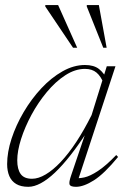

<svg xmlns="http://www.w3.org/2000/svg" viewBox="-20 -710 488 740"><path d="M254 -33.5 313 -207.5H319Q284.5 -153.5 252.5 -112.8Q220.5 -72 191.8 -44.8Q163 -17.5 137.2 -3.8Q111.5 10 89.5 10Q60.5 10 42.5 -0.8Q24.5 -11.5 16 -31.2Q7.5 -51 7.5 -77.5Q7.5 -123.5 24.5 -175.5Q41.5 -227.5 71.2 -278Q101 -328.5 139.2 -369.5Q177.5 -410.5 220.8 -435Q264 -459.5 307.5 -459.5Q342 -459.5 361.8 -443.8Q381.5 -428 395.5 -399.5L380.5 -386.5Q369 -416 352 -430.2Q335 -444.5 307.5 -444.5Q269.5 -444.5 231.8 -420Q194 -395.5 160.5 -355.2Q127 -315 101.5 -267.8Q76 -220.5 61.2 -174.2Q46.5 -128 46.5 -92Q46.5 -57.5 59.8 -39.2Q73 -21 103.5 -21Q128 -21 156.2 -37.8Q184.5 -54.5 214.2 -86Q244 -117.5 274 -163Q304 -208.5 333 -266.5L378 -411L391.5 -454.5H425L278.5 -9L266 -24Q282.5 -21.5 304.8 -26.2Q327 -31 357.2 -50.8Q387.5 -70.5 428 -112.5L435 -105Q382 -40.5 342.2 -15.2Q302.5 10 273 10Q251.5 10 248.2 1.2Q245 -7.5 254 -33.5ZM277.5 -526H261.5L154.5 -685V-690.5H204ZM391 -526H378L314.5 -685V-690.5H361Z"/></svg>

Font: Newsreader 36pt ExtraLight
Style: Italic
Weight: 250
Italic angle: -17°
Designer: Hugues Gentile
Foundry: Production Type
Version: Version 1.003